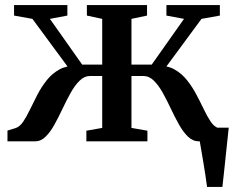

<svg xmlns="http://www.w3.org/2000/svg" viewBox="-20 -558 924 758"><path d="M797.5 180Q795 160.5 791.2 135.8Q787.5 111 783.2 85.2Q779 59.5 775 37Q771 14.5 768.5 -1L732 -54H883Q881 -35 878.5 -11.2Q876 12.5 873.2 38.5Q870.5 64.5 867.8 90.2Q865 116 862.5 139.2Q860 162.5 858 180ZM9.5 0V-42.5L42 -52.5Q58.5 -58 72 -78.2Q85.5 -98.5 99 -126.8Q112.5 -155 128.2 -185.2Q144 -215.5 165 -241.8Q186 -268 214.5 -283.8Q243 -299.5 281.5 -298.5L276.5 -255L108 -483.5L35.5 -496.5V-538H246V-496.5L177 -483.5L304.5 -303H383.5V-483.5L323 -496.5V-538H560.5V-496.5L499 -483.5V-303H579L706.5 -483.5L637 -496.5V-538H848V-496.5L775.5 -483.5L607 -255L602.5 -298.5Q641 -299.5 669 -283.8Q697 -268 718 -241.8Q739 -215.5 755 -185.2Q771 -155 784.5 -126.8Q798 -98.5 811.5 -78.2Q825 -58 841.5 -52.5L874 -42.5V0H765Q741.5 0 722.2 -18.5Q703 -37 686.5 -66.5Q670 -96 654.5 -129Q639 -162 622.8 -191.2Q606.5 -220.5 587.8 -239.2Q569 -258 545.5 -258H499V-53L562 -42V0H321V-42L383.5 -53V-258H336Q313 -258 294 -239.2Q275 -220.5 258.8 -191.2Q242.5 -162 227 -129Q211.5 -96 195.2 -66.5Q179 -37 160.2 -18.5Q141.5 0 118.5 0Z"/></svg>

Font: Merriweather 60pt SemiBold
Style: Regular
Weight: 600
Version: Version 2.100